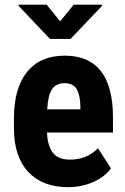

<svg xmlns="http://www.w3.org/2000/svg" viewBox="-20 -770 519 800"><path d="M314.9 -314.5V-327.1Q314 -374.5 299.3 -398.9Q284.7 -423.3 248.5 -423.3Q212.9 -423.3 196.3 -397.5Q179.7 -371.6 176.8 -314.5ZM249.5 -538.1Q448.7 -538.1 450.7 -285.6V-217.8H175.8Q178.7 -159.2 201.7 -131.8Q224.6 -104.5 272.5 -105Q341.8 -105 388.2 -152.3L442.4 -68.8Q417 -33.2 368.7 -11.7Q320.3 9.8 263.7 9.8Q157.2 9.8 97.7 -53.7Q38.1 -117.2 38.1 -235.4V-277.3Q38.1 -402.3 92.8 -470.2Q147.5 -538.1 249.5 -538.1ZM404.8 -750.5V-745.1L273.9 -607.9H188L57.1 -746.1V-750.5H174.3L230.5 -681.2L287.1 -750.5Z"/></svg>

Font: RobotoCondensed-Bold
Style: Bold
Weight: 700
Designer: Google
Version: Version 2.001240; 2014